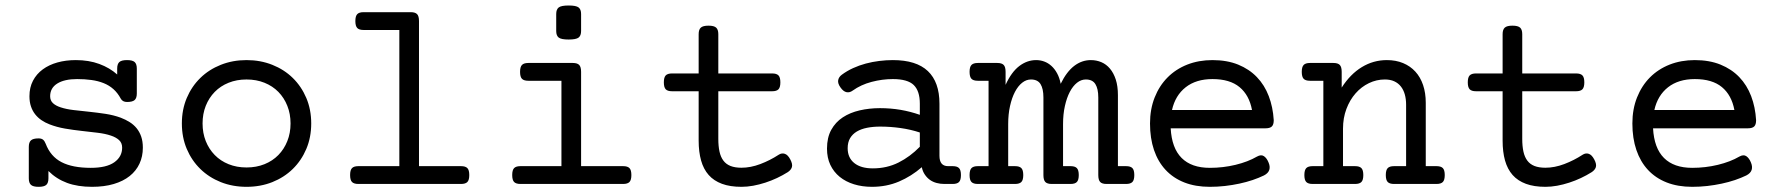

<svg xmlns="http://www.w3.org/2000/svg" viewBox="-20 -686 6636 716"><path d="M160.6 -21Q160.6 -3.9 152.6 3.4Q144.5 10.7 124 10.7Q103.5 10.7 95.5 3.4Q87.4 -3.9 87.4 -21V-138.2Q87.4 -155.3 95.5 -162.6Q103.5 -169.9 124 -169.9Q134.8 -169.9 140.6 -165Q146.5 -160.2 150.4 -149.9Q168.5 -102.5 209.5 -81.3Q250.5 -60.1 318.4 -60.1Q377 -60.1 406.2 -80.8Q435.5 -101.6 435.5 -135.3Q435.5 -152.8 424.3 -163.3Q413.1 -173.8 394 -180.2Q372.6 -187.5 344.2 -190.9Q315.9 -194.3 284.7 -197.8Q253.4 -201.2 222.4 -206.5Q191.4 -211.9 165 -222.2Q148.4 -228.5 134.8 -237.8Q121.1 -247.1 111.1 -259.8Q101.1 -272.5 95.5 -289.1Q89.8 -305.7 89.8 -327.1Q89.8 -359.9 103 -385Q116.2 -410.2 139.4 -427.2Q162.6 -444.3 194.1 -453.1Q225.6 -461.9 262.7 -461.9Q311.5 -461.9 350.3 -447.5Q389.2 -433.1 417 -408.2V-430.2Q417 -447.3 425 -454.6Q433.1 -461.9 453.6 -461.9Q474.1 -461.9 482.2 -454.6Q490.2 -447.3 490.2 -430.2V-337.4Q490.2 -320.3 482.2 -313Q474.1 -305.7 453.6 -305.7Q437 -305.7 430.2 -318.4Q418.9 -339.4 403.1 -353.5Q387.2 -367.7 366.5 -376Q345.7 -384.3 320.8 -387.7Q295.9 -391.1 267.6 -391.1Q220.2 -391.1 193.6 -374.5Q167 -357.9 167 -327.1Q167 -311 177.5 -301.3Q188 -291.5 206.5 -285.6Q227.1 -278.8 254.4 -275.6Q281.7 -272.5 312 -269.3Q342.3 -266.1 373 -261.5Q403.8 -256.8 430.2 -247.1Q448.2 -240.2 463.4 -230.7Q478.5 -221.2 489.5 -207.8Q500.5 -194.3 506.6 -176.5Q512.7 -158.7 512.7 -135.3Q512.7 -102.5 500.2 -75.7Q487.8 -48.8 463.6 -29.5Q439.5 -10.3 404.1 0.2Q368.7 10.7 323.2 10.7Q270 10.7 230.2 -3.9Q190.4 -18.6 160.6 -48.3Z M658.2 -225.6Q658.2 -277.3 676.5 -320.6Q694.8 -363.8 727.1 -395.3Q759.3 -426.8 803.5 -444.3Q847.7 -461.9 899.4 -461.9Q951.2 -461.9 995.4 -444.3Q1039.6 -426.8 1071.8 -395.3Q1104 -363.8 1122.3 -320.6Q1140.6 -277.3 1140.6 -225.6Q1140.6 -173.8 1122.3 -130.6Q1104 -87.4 1071.8 -55.9Q1039.6 -24.4 995.4 -6.8Q951.2 10.7 899.4 10.7Q847.7 10.7 803.5 -6.8Q759.3 -24.4 727.1 -55.9Q694.8 -87.4 676.5 -130.6Q658.2 -173.8 658.2 -225.6ZM735.4 -225.6Q735.4 -189.9 747.3 -159.9Q759.3 -129.9 780.8 -107.9Q802.2 -85.9 832.5 -73.7Q862.8 -61.5 899.4 -61.5Q936 -61.5 966.3 -73.7Q996.6 -85.9 1018.1 -107.9Q1039.6 -129.9 1051.5 -159.9Q1063.5 -189.9 1063.5 -225.6Q1063.5 -261.2 1051.5 -291.3Q1039.6 -321.3 1018.1 -343.3Q996.6 -365.2 966.3 -377.4Q936 -389.6 899.4 -389.6Q862.8 -389.6 832.5 -377.4Q802.2 -365.2 780.8 -343.3Q759.3 -321.3 747.3 -291.3Q735.4 -261.2 735.4 -225.6Z M1469.2 -574.2H1335.9Q1319.3 -574.2 1312.3 -581.5Q1305.2 -588.9 1305.2 -607.4Q1305.2 -626 1312.3 -633.3Q1319.3 -640.6 1335.9 -640.6H1511.7Q1528.3 -640.6 1535.4 -633.3Q1542.5 -626 1542.5 -607.4V-66.4H1699.2Q1715.8 -66.4 1722.9 -59.1Q1730 -51.8 1730 -33.2Q1730 -14.6 1722.9 -7.3Q1715.8 0 1699.2 0H1316.4Q1299.8 0 1292.7 -7.3Q1285.6 -14.6 1285.6 -33.2Q1285.6 -51.8 1292.7 -59.1Q1299.8 -66.4 1316.4 -66.4H1469.2Z M2073.7 -384.8H1950.2Q1933.6 -384.8 1926.5 -392.1Q1919.4 -399.4 1919.4 -418Q1919.4 -436.5 1926.5 -443.8Q1933.6 -451.2 1950.2 -451.2H2116.2Q2132.8 -451.2 2139.9 -443.8Q2147 -436.5 2147 -418V-66.4H2303.7Q2320.3 -66.4 2327.4 -59.1Q2334.5 -51.8 2334.5 -33.2Q2334.5 -14.6 2327.4 -7.3Q2320.3 0 2303.7 0H1920.9Q1904.3 0 1897.2 -7.3Q1890.1 -14.6 1890.1 -33.2Q1890.1 -51.8 1897.2 -59.1Q1904.3 -66.4 1920.9 -66.4H2073.7ZM2147 -570.3Q2147 -553.2 2137.7 -545.9Q2128.4 -538.6 2100.6 -538.6Q2072.8 -538.6 2063.5 -545.9Q2054.2 -553.2 2054.2 -570.3V-633.8Q2054.2 -650.9 2063.5 -658.2Q2072.8 -665.5 2100.6 -665.5Q2128.4 -665.5 2137.7 -658.2Q2147 -650.9 2147 -633.8Z M2585.4 -412.1V-558.6Q2585.4 -575.7 2593.5 -583Q2601.6 -590.3 2622.1 -590.3Q2642.6 -590.3 2650.6 -583Q2658.7 -575.7 2658.7 -558.6V-412.1H2859.4Q2876 -412.1 2883.1 -404.8Q2890.1 -397.5 2890.1 -378.9Q2890.1 -360.4 2883.1 -353Q2876 -345.7 2859.4 -345.7H2658.7V-168Q2658.7 -141.1 2663.1 -120.8Q2667.5 -100.6 2677.5 -87.2Q2687.5 -73.7 2704.1 -67.1Q2720.7 -60.5 2745.1 -60.5Q2779.3 -60.5 2815.4 -74.2Q2851.6 -87.9 2883.8 -108.9Q2895 -116.2 2906.5 -112.5Q2918 -108.9 2927.2 -91.3Q2936.5 -73.7 2933.1 -62.7Q2929.7 -51.8 2917.5 -43.9Q2898.9 -32.2 2877.7 -22.2Q2856.4 -12.2 2834 -4.9Q2811.5 2.4 2788.8 6.6Q2766.1 10.7 2745.1 10.7Q2702.6 10.7 2672.4 -0.5Q2642.1 -11.7 2622.8 -33.4Q2603.5 -55.2 2594.5 -87.4Q2585.4 -119.6 2585.4 -161.6V-345.7H2486.3Q2469.7 -345.7 2462.6 -353Q2455.6 -360.4 2455.6 -378.9Q2455.6 -397.5 2462.6 -404.8Q2469.7 -412.1 2486.3 -412.1Z M3532.7 -66.4Q3549.3 -66.4 3556.4 -59.1Q3563.5 -51.8 3563.5 -33.2Q3563.5 -14.6 3556.4 -7.3Q3549.3 0 3532.7 0H3501.5Q3486.3 0 3472.7 -3.7Q3459 -7.3 3448 -15.1Q3437 -22.9 3429 -34.7Q3420.9 -46.4 3417.5 -62.5Q3378.9 -28.8 3332.5 -9Q3286.1 10.7 3231.9 10.7Q3195.3 10.7 3164.6 1.2Q3133.8 -8.3 3111.3 -26.6Q3088.9 -44.9 3076.4 -71.3Q3064 -97.7 3064 -131.8Q3064 -172.9 3079.8 -201.7Q3095.7 -230.5 3122.8 -248.3Q3149.9 -266.1 3185.8 -274.4Q3221.7 -282.7 3261.7 -282.7Q3301.3 -282.7 3338.4 -276.4Q3375.5 -270 3410.2 -257.8V-299.3Q3410.2 -346.7 3387.5 -368.9Q3364.7 -391.1 3309.6 -391.1Q3270 -391.1 3230.2 -380.6Q3190.4 -370.1 3159.7 -348.1Q3148.4 -339.8 3136.7 -342.3Q3125 -344.7 3114.3 -359.9Q3103.5 -375 3105.7 -387Q3107.9 -398.9 3119.1 -407.2Q3138.2 -421.4 3161.1 -431.9Q3184.1 -442.4 3208.7 -449Q3233.4 -455.6 3259 -458.7Q3284.7 -461.9 3309.6 -461.9Q3397 -461.9 3440.2 -420.9Q3483.4 -379.9 3483.4 -299.3V-105Q3483.4 -66.4 3515.6 -66.4ZM3410.2 -191.9Q3376.5 -203.1 3338.4 -208.5Q3300.3 -213.9 3262.2 -213.9Q3235.8 -213.9 3213.6 -209.5Q3191.4 -205.1 3175.3 -195.6Q3159.2 -186 3150.1 -170.7Q3141.1 -155.3 3141.1 -133.3Q3141.1 -97.7 3165.8 -77.9Q3190.4 -58.1 3234.9 -58.1Q3287.1 -58.1 3330.6 -79.8Q3374 -101.6 3410.2 -138.7Z M3730 -369.6Q3751.5 -417 3780.8 -439.5Q3810.1 -461.9 3843.8 -461.9Q3859.9 -461.9 3874.3 -456.5Q3888.7 -451.2 3900.9 -440.2Q3913.1 -429.2 3922.1 -412.6Q3931.2 -396 3935.5 -373.5Q3957.5 -418.5 3985.8 -440.2Q4014.2 -461.9 4047.9 -461.9Q4068.8 -461.9 4087.2 -454.1Q4105.5 -446.3 4119.1 -430.2Q4132.8 -414.1 4140.9 -389.4Q4148.9 -364.7 4148.9 -331.1V-66.4H4179.2Q4195.8 -66.4 4202.9 -59.1Q4210 -51.8 4210 -33.2Q4210 -14.6 4202.9 -7.3Q4195.8 0 4179.2 0H4106.4Q4089.8 0 4082.8 -7.3Q4075.7 -14.6 4075.7 -33.2V-322.3Q4075.7 -355 4064.9 -372.3Q4054.2 -389.6 4029.3 -389.6Q4011.7 -389.6 3996.3 -377.4Q3981 -365.2 3969.5 -343.3Q3958 -321.3 3951.2 -290.8Q3944.3 -260.3 3944.3 -223.1V-66.4H3972.2Q3988.8 -66.4 3995.8 -59.1Q4002.9 -51.8 4002.9 -33.2Q4002.9 -14.6 3995.8 -7.3Q3988.8 0 3972.2 0H3901.9Q3885.3 0 3878.2 -7.3Q3871.1 -14.6 3871.1 -33.2V-322.3Q3871.1 -355 3860.4 -372.3Q3849.6 -389.6 3824.7 -389.6Q3807.1 -389.6 3791.7 -377.4Q3776.4 -365.2 3764.9 -343.3Q3753.4 -321.3 3746.6 -290.8Q3739.7 -260.3 3739.7 -223.1V-66.4H3765.1Q3781.7 -66.4 3788.8 -59.1Q3795.9 -51.8 3795.9 -33.2Q3795.9 -14.6 3788.8 -7.3Q3781.7 0 3765.1 0H3626.5Q3609.9 0 3602.8 -7.3Q3595.7 -14.6 3595.7 -33.2Q3595.7 -51.8 3602.8 -59.1Q3609.9 -66.4 3626.5 -66.4H3666.5V-384.8H3626.5Q3609.9 -384.8 3602.8 -392.1Q3595.7 -399.4 3595.7 -418Q3595.7 -436.5 3602.8 -443.8Q3609.9 -451.2 3626.5 -451.2H3699.2Q3715.8 -451.2 3722.9 -443.8Q3730 -436.5 3730 -418Z M4345.7 -207.5Q4349.6 -133.8 4386.5 -96.9Q4423.3 -60.1 4491.7 -60.1Q4541 -60.1 4587.4 -71.3Q4633.8 -82.5 4667.5 -102.1Q4683.1 -110.8 4693.6 -103.5Q4704.1 -96.2 4710.4 -80.6Q4717.3 -64.9 4713.4 -52.5Q4709.5 -40 4693.4 -31.7Q4674.3 -22.5 4651.1 -14.6Q4627.9 -6.8 4601.8 -1.2Q4575.7 4.4 4547.9 7.6Q4520 10.7 4491.7 10.7Q4438 10.7 4396.5 -5.6Q4355 -22 4326.7 -52.5Q4298.3 -83 4283.4 -126.7Q4268.6 -170.4 4268.6 -225.6Q4268.6 -278.8 4285.9 -322.5Q4303.2 -366.2 4334 -397.2Q4364.7 -428.2 4407.5 -445.1Q4450.2 -461.9 4501.5 -461.9Q4555.7 -461.9 4597.2 -445.1Q4638.7 -428.2 4667.2 -398.4Q4695.8 -368.7 4711.4 -327.6Q4727.1 -286.6 4730 -237.8Q4730 -221.2 4722.9 -214.4Q4715.8 -207.5 4699.2 -207.5ZM4501.5 -391.1Q4440.4 -391.1 4401.6 -360.6Q4362.8 -330.1 4350.6 -275.9H4648.9Q4638.7 -331.1 4602.5 -361.1Q4566.4 -391.1 4501.5 -391.1Z M4915 -384.8H4865.2Q4848.6 -384.8 4841.6 -392.1Q4834.5 -399.4 4834.5 -418Q4834.5 -436.5 4841.6 -443.8Q4848.6 -451.2 4865.2 -451.2H4952.6Q4969.2 -451.2 4976.3 -443.8Q4983.4 -436.5 4983.4 -418V-359.4Q5015.6 -409.7 5058.6 -435.8Q5101.6 -461.9 5151.9 -461.9Q5185.5 -461.9 5212.4 -450.7Q5239.3 -439.5 5258.1 -418.9Q5276.9 -398.4 5286.9 -368.9Q5296.9 -339.4 5296.9 -302.7V-66.4H5336.9Q5353.5 -66.4 5360.6 -59.1Q5367.7 -51.8 5367.7 -33.2Q5367.7 -14.6 5360.6 -7.3Q5353.5 0 5336.9 0H5178.7Q5162.1 0 5155 -7.3Q5147.9 -14.6 5147.9 -33.2Q5147.9 -51.8 5155 -59.1Q5162.1 -66.4 5178.7 -66.4H5223.6V-295.4Q5223.6 -316.4 5218.8 -333.7Q5213.9 -351.1 5204.1 -363.5Q5194.3 -376 5179.4 -382.8Q5164.6 -389.6 5144.5 -389.6Q5113.3 -389.6 5085 -376Q5056.6 -362.3 5035.2 -337.9Q5013.7 -313.5 5001 -279.8Q4988.3 -246.1 4988.3 -206.1V-66.4H5033.2Q5049.8 -66.4 5056.9 -59.1Q5064 -51.8 5064 -33.2Q5064 -14.6 5056.9 -7.3Q5049.8 0 5033.2 0H4875Q4858.4 0 4851.3 -7.3Q4844.2 -14.6 4844.2 -33.2Q4844.2 -51.8 4851.3 -59.1Q4858.4 -66.4 4875 -66.4H4915Z M5583.5 -412.1V-558.6Q5583.5 -575.7 5591.6 -583Q5599.6 -590.3 5620.1 -590.3Q5640.6 -590.3 5648.7 -583Q5656.7 -575.7 5656.7 -558.6V-412.1H5857.4Q5874 -412.1 5881.1 -404.8Q5888.2 -397.5 5888.2 -378.9Q5888.2 -360.4 5881.1 -353Q5874 -345.7 5857.4 -345.7H5656.7V-168Q5656.7 -141.1 5661.1 -120.8Q5665.5 -100.6 5675.5 -87.2Q5685.5 -73.7 5702.1 -67.1Q5718.8 -60.5 5743.2 -60.5Q5777.3 -60.5 5813.5 -74.2Q5849.6 -87.9 5881.8 -108.9Q5893.1 -116.2 5904.5 -112.5Q5916 -108.9 5925.3 -91.3Q5934.6 -73.7 5931.2 -62.7Q5927.7 -51.8 5915.5 -43.9Q5897 -32.2 5875.7 -22.2Q5854.5 -12.2 5832 -4.9Q5809.6 2.4 5786.9 6.6Q5764.2 10.7 5743.2 10.7Q5700.7 10.7 5670.4 -0.5Q5640.1 -11.7 5620.8 -33.4Q5601.6 -55.2 5592.5 -87.4Q5583.5 -119.6 5583.5 -161.6V-345.7H5484.4Q5467.8 -345.7 5460.7 -353Q5453.6 -360.4 5453.6 -378.9Q5453.6 -397.5 5460.7 -404.8Q5467.8 -412.1 5484.4 -412.1Z M6144.5 -207.5Q6148.4 -133.8 6185.3 -96.9Q6222.2 -60.1 6290.5 -60.1Q6339.8 -60.1 6386.2 -71.3Q6432.6 -82.5 6466.3 -102.1Q6481.9 -110.8 6492.4 -103.5Q6502.9 -96.2 6509.3 -80.6Q6516.1 -64.9 6512.2 -52.5Q6508.3 -40 6492.2 -31.7Q6473.1 -22.5 6450 -14.6Q6426.8 -6.8 6400.6 -1.2Q6374.5 4.4 6346.7 7.6Q6318.8 10.7 6290.5 10.7Q6236.8 10.7 6195.3 -5.6Q6153.8 -22 6125.5 -52.5Q6097.2 -83 6082.3 -126.7Q6067.4 -170.4 6067.4 -225.6Q6067.4 -278.8 6084.7 -322.5Q6102.1 -366.2 6132.8 -397.2Q6163.6 -428.2 6206.3 -445.1Q6249 -461.9 6300.3 -461.9Q6354.5 -461.9 6396 -445.1Q6437.5 -428.2 6466.1 -398.4Q6494.6 -368.7 6510.3 -327.6Q6525.9 -286.6 6528.8 -237.8Q6528.8 -221.2 6521.7 -214.4Q6514.6 -207.5 6498 -207.5ZM6300.3 -391.1Q6239.3 -391.1 6200.4 -360.6Q6161.6 -330.1 6149.4 -275.9H6447.8Q6437.5 -331.1 6401.4 -361.1Q6365.2 -391.1 6300.3 -391.1Z"/></svg>

Font: Courier Prime
Style: Regular
Weight: 400
Designer: Alan Dague-Greene
Foundry: Quote-Unquote Apps
Version: Version 1.203